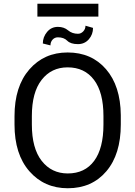

<svg xmlns="http://www.w3.org/2000/svg" viewBox="-20 -1003 728 1033"><path d="M629.9 -333Q629.9 -172.9 552.2 -81.5Q474.6 9.8 344.7 9.8Q218.3 9.8 138.2 -81.5Q58.1 -172.9 58.1 -333V-377.9Q58.1 -537.6 137.7 -629.2Q217.3 -720.7 343.8 -720.7Q472.7 -720.7 550.5 -630.6Q628.4 -540.5 629.9 -383.8ZM536.6 -378.9Q536.6 -505.9 485.8 -573.2Q435.1 -640.6 343.8 -640.6Q256.3 -640.6 203.9 -573.2Q151.4 -505.9 151.4 -378.9V-333Q151.4 -205.1 204.3 -137.5Q257.3 -69.8 344.7 -69.8Q436.5 -69.8 486.6 -137.5Q536.6 -205.1 536.6 -333ZM509.3 -982.9V-913.6H181.2V-982.9ZM439.9 -864.7 480.5 -853Q480.5 -817.4 457.8 -791.5Q435.1 -765.6 399.4 -765.6Q359.9 -765.6 341.8 -783.9Q323.7 -802.2 291.5 -802.2Q274.4 -802.2 262.9 -789.8Q251.5 -777.3 251.5 -758.8L210.4 -769Q210.4 -803.7 233.2 -831.1Q255.9 -858.4 291.5 -858.4Q324.2 -858.4 346.2 -839.8Q368.2 -821.3 399.4 -821.3Q415.5 -821.3 427.7 -834Q439.9 -846.7 439.9 -864.7Z"/></svg>

Font: Roboto21382017
Style: Regular
Weight: 400
Designer: Christian Robertson
Foundry: Google
Version: Version 2.138; 2017